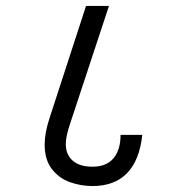

<svg xmlns="http://www.w3.org/2000/svg" viewBox="-20 -631 640 645"><path d="M130 -146Q130 -183.5 146 -233L269 -611H346L216 -217Q201 -173.5 201 -147Q201 -112 224 -91.5Q247 -71 291 -71Q337 -71 361 -99Q385 -127 385 -178H458Q449 -93 407 -49.5Q365 -6 291 -6Q252 -6 215.5 -18.8Q179 -31.5 154.5 -62.8Q130 -94 130 -146Z"/></svg>

Font: JuliaMono
Style: Regular
Weight: 400
Monospace: yes
Designer: cormullion
Foundry: corm
Version: Version 0.055; ttfautohint (v1.8.4)